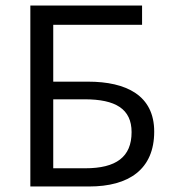

<svg xmlns="http://www.w3.org/2000/svg" viewBox="-20 -676 620 696"><path d="M90 0H303C447 0 539 -62 539 -199C539 -330 438 -380 299 -380H173V-586H495V-656H90ZM173 -66V-316H287C399 -316 457 -281 457 -197C457 -107 401 -66 289 -66Z"/></svg>

Font: Giro Sans Regular
Style: Regular
Weight: 400
Designer: Paul D. Hunt
Foundry: Adobe Systems Incorporated
Version: Version 1.000;PS 1.0;hotconv 1.0.88;makeotf.lib2.5.647800